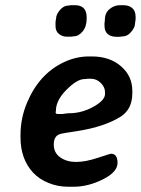

<svg xmlns="http://www.w3.org/2000/svg" viewBox="-20 -731 543 741"><path d="M222.2 -291Q236.8 -293.9 246.1 -293.9Q295.4 -293.9 340.3 -318.8Q385.3 -343.8 385.3 -368.2V-375.5Q385.3 -394.5 368.9 -410.9Q352.5 -427.2 330.1 -427.2H318.8Q311.5 -425.8 305.7 -425.8Q277.8 -425.8 236.8 -384.8Q195.8 -343.8 195.8 -303.7L194.8 -298.8V-296.4Q194.8 -291 204.6 -291ZM238.8 -589.4Q220.2 -589.4 207.3 -600.1Q194.3 -610.8 194.3 -630.4V-646.5L196.3 -658.7Q196.3 -674.3 210.9 -691.9Q225.6 -709.5 243.7 -709.5L253.4 -710.9H269.5Q314.5 -710.9 314.5 -663.6V-659.7Q314.5 -628.4 298.8 -609.6Q283.2 -590.8 264.6 -590.8L254.9 -589.4ZM383.8 -644.5 384.8 -654.8Q384.8 -681.2 402.8 -696Q420.9 -710.9 442.4 -710.9H457Q477.1 -710.9 490.2 -700Q503.4 -689 503.4 -665.5V-657.2L502.4 -649.4L501 -639.2Q501 -625.5 486.3 -607.9Q471.7 -590.3 452.1 -590.3L439.9 -588.9H431.6Q383.3 -588.9 383.3 -632.3V-642.6ZM264.6 -10.3H242.7Q203.1 -10.3 167.2 -24.9Q131.3 -39.6 107.9 -64.5Q59.1 -117.2 59.1 -201.2V-211.9Q59.6 -275.4 84 -334Q130.9 -445.8 226.1 -490.7Q273.4 -513.2 323.7 -513.2H334.5Q403.3 -513.2 447 -475.3Q490.7 -437.5 490.7 -380.4V-370.1Q490.2 -309.6 446.3 -281.2Q383.8 -241.7 278.3 -225.1Q221.2 -216.8 210.9 -213.4Q187.5 -205.6 187.5 -173.3Q187.5 -141.1 212.6 -123.5Q237.8 -106 273.7 -106Q309.6 -106 357.2 -121.8Q404.8 -137.7 408.2 -137.7Q433.6 -137.7 433.6 -102.3Q433.6 -66.9 376.7 -38.6Q319.8 -10.3 264.6 -10.3Z"/></svg>

Font: Averia Sans Libre
Style: Bold Italic
Weight: 700
Italic angle: -6.90001°
Version: Version 1.002